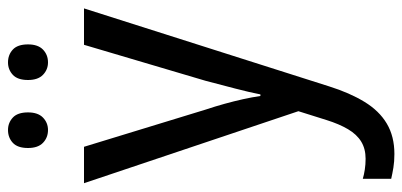

<svg xmlns="http://www.w3.org/2000/svg" viewBox="-283 -483 1006 480"><g transform="rotate(-90 220.0 -243.0)"><path d="M2 -536H93L186 -232Q194 -208 200.5 -184.5Q207 -161 212 -138.5Q217 -116 220 -95H224Q229 -121 238.5 -157.5Q248 -194 258 -232L348 -536H439L244 77Q228 128 205.5 165Q183 202 151 221Q119 240 75 240Q56 240 41 237.5Q26 235 13 232V161Q23 164 36 166Q49 168 63 168Q88 168 106 157Q124 146 137 124Q150 102 160 70L182 0ZM90 -676Q90 -702 103 -714Q116 -726 135 -726Q153 -726 166 -714Q179 -702 179 -676Q179 -651 166 -638.5Q153 -626 135 -626Q116 -626 103 -638.5Q90 -651 90 -676ZM260 -676Q260 -702 273 -714Q286 -726 304 -726Q323 -726 336 -714Q349 -702 349 -676Q349 -651 336 -638.5Q323 -626 304 -626Q286 -626 273 -638.5Q260 -651 260 -676Z"/></g></svg>

Font: Noto Sans Display SemiCondensed
Style: Regular
Weight: 400
Width: 4
Version: Version 2.003